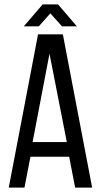

<svg xmlns="http://www.w3.org/2000/svg" viewBox="-20 -857 462 877"><path d="M210 -795.9 157.2 -736.8H88.9L174.8 -836.9H245.1L331.1 -736.8H263.2ZM295.9 -141.1H119.1L91.8 0H20L153.8 -700.2H267.1L400.9 0H323.2ZM206.1 -611.8 128.9 -208H285.2Z"/></svg>

Font: Bebas Neue Regular
Style: Regular
Weight: 400
Designer: Ryoichi Tsunekawa
Foundry: Ryoichi Tsunekawa
Version: Version 001.003